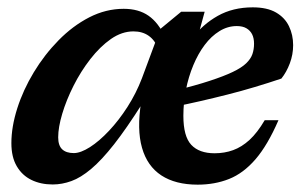

<svg xmlns="http://www.w3.org/2000/svg" viewBox="-20 -491 828 523"><path d="M519.5 -393 505 -388Q532 -424.5 573.2 -447.8Q614.5 -471 668.5 -471Q707.5 -471 731.8 -457Q756 -443 767.2 -419.5Q778.5 -396 778.5 -368Q778.5 -342.5 769.5 -318.5Q760.5 -294.5 746.5 -277Q711 -265 674.2 -254Q637.5 -243 600 -233.5Q562.5 -224 525.5 -215.5Q488.5 -207 453 -200L455 -244Q512.5 -258 551.2 -270.8Q590 -283.5 614 -295Q638 -306.5 650.5 -318.5Q663 -330.5 667.5 -343.5Q672 -356.5 672 -372Q672 -387 666.8 -397.5Q661.5 -408 651.2 -414Q641 -420 625 -420Q600 -420 577.8 -406.2Q555.5 -392.5 537.5 -368.5Q519.5 -344.5 506.5 -313.2Q493.5 -282 486.5 -246.8Q479.5 -211.5 479.5 -175.5Q479.5 -119.5 501 -96.5Q522.5 -73.5 564.5 -73.5Q591.5 -73.5 615 -82Q638.5 -90.5 659.8 -110Q681 -129.5 701 -163.5H738.5Q709 -95.5 676 -57.2Q643 -19 604 -3.5Q565 12 518.5 12Q458 12 419.5 -13.2Q381 -38.5 366.8 -88.5Q352.5 -138.5 364.5 -213.5L367 -208Q324.5 -141 290.8 -98Q257 -55 228.5 -31Q200 -7 174.5 2.2Q149 11.5 123.5 11.5Q91 11.5 65.8 -0.8Q40.5 -13 25.8 -38Q11 -63 11 -101Q11 -145.5 27 -195.8Q43 -246 72 -294Q101 -342 139.5 -381.2Q178 -420.5 223.2 -443.8Q268.5 -467 317 -467Q357.5 -467 384.5 -448.2Q411.5 -429.5 429.5 -390L411 -358.5Q402 -381.5 385 -393.5Q368 -405.5 343.5 -405.5Q312 -405.5 282.2 -384.8Q252.5 -364 226.2 -330.2Q200 -296.5 180.2 -257.2Q160.5 -218 149.5 -181Q138.5 -144 138.5 -117Q138.5 -94.5 149.5 -84.2Q160.5 -74 181 -74Q199.5 -74 225 -90.2Q250.5 -106.5 277.2 -135Q304 -163.5 327.5 -200.2Q351 -237 366.5 -277.5L416.5 -412L473.5 -459H537.5Z"/></svg>

Font: Newsreader SemiBold
Style: Italic
Weight: 600
Italic angle: -17°
Designer: Hugues Gentile
Foundry: Production Type
Version: Version 1.003